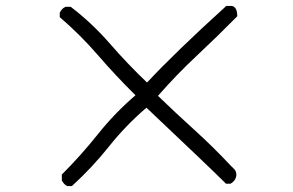

<svg xmlns="http://www.w3.org/2000/svg" viewBox="-20 -689 990 649"><path d="M223 -60H208Q197 -64 189 -79V-99Q254 -164 311 -235.5Q368 -307 438 -367Q372 -432 311.5 -502Q251 -572 182 -631V-646Q189 -661 202 -666H219Q291 -611 351 -542Q411 -473 477 -410Q573 -513 745 -669H763Q782 -666 782 -634Q716 -567 646 -501.5Q576 -436 514 -365Q574 -307 637 -250Q700 -193 759 -130Q765 -124 772 -117Q779 -110 779 -97Q777 -78 759 -68H744Q692 -120 475 -325Q405 -265 348.5 -194Q292 -123 223 -60Z"/></svg>

Font: Yozai
Style: Regular
Weight: 400
Designer: LXGW / Y.OzVox
Foundry: LXGW / Y.OzVox
Version: Version 0.861;October 22, 2024